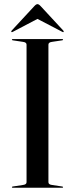

<svg xmlns="http://www.w3.org/2000/svg" viewBox="-20 -884 353 904"><path d="M208 -26Q208 -15 225.5 -13L272 -6Q277 -5.5 277 -3Q277 0 273 0H40Q36 0 36 -3Q36 -5.5 41 -6L87.5 -13Q105 -15 105 -26V-674Q105 -685 87.5 -687L41 -694Q36 -694.5 36 -697Q36 -700 40 -700H273Q277 -700 277 -697Q277 -694.5 272 -694L225.5 -687Q208 -685 208 -674ZM279 -733Q277.5 -731.5 272.5 -734.5L156.5 -795L41 -734.5Q36 -731.5 34 -733Q31.5 -735.5 35 -740L141 -854.5Q150 -864.5 156.5 -864.5Q163 -864.5 172 -854.5L278 -740Q281.5 -735.5 279 -733Z"/></svg>

Font: Fraunces144ptRegular
Style: Regular
Weight: 400
Version: Version 1.000;[0bf87f6ff]